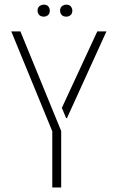

<svg xmlns="http://www.w3.org/2000/svg" viewBox="-20 -821 516 841"><path d="M144.5 -774.4Q144.5 -793.9 164.1 -799.8Q168 -800.8 171.9 -800.8Q191.4 -800.8 197.3 -782.2Q198.2 -778.3 198.2 -774.4Q198.2 -754.9 179.7 -749Q175.8 -748 171.9 -748Q151.4 -748 145.5 -766.6Q144.5 -771.5 144.5 -774.4ZM243.2 -774.4Q243.2 -793.9 262.7 -799.8Q267.6 -800.8 270.5 -800.8Q290 -800.8 295.9 -782.2Q296.9 -778.3 296.9 -774.4Q296.9 -754.9 278.3 -749Q274.4 -748 270.5 -748Q250 -748 244.1 -766.6Q243.2 -771.5 243.2 -774.4ZM29.3 -683.6H69.3L248 -247.1V0H209V-246.1ZM251 -348.6 406.2 -683.6H446.3L273.4 -303.7H269.5Z"/></svg>

Font: Post No Bills Jaffna Light
Style: Regular
Weight: 300
Designer: Kosala Senevirathne, Siva Puranthara, Lasantha Premarathna, Tharique Azeez
Foundry: Mooniak
Version: Version 1.220 ; ttfautohint (v1.6)